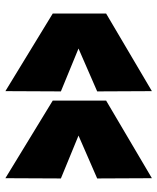

<svg xmlns="http://www.w3.org/2000/svg" viewBox="46 -638 597 730"><g transform="rotate(90 345.0 -272.5)"><path d="M31 -174V-377L326 -551L327 -343L164 -272L327 -205L326 6ZM362 -174V-377L657 -551L658 -343L495 -272L658 -205L657 6Z"/></g></svg>

Font: Georama Extended ExtraBold
Style: Regular
Weight: 800
Width: 7
Designer: Jean-Baptiste Levee
Foundry: Production Type
Version: Version 1.000